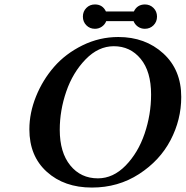

<svg xmlns="http://www.w3.org/2000/svg" viewBox="-20 -823 827 855"><path d="M486.8 -617.2Q418 -617.2 361.1 -558.6Q304.2 -500 275.1 -415.5Q246.1 -331.1 246.1 -245.1Q246.1 -144 293 -86.4Q339.8 -28.8 416 -28.8Q483.9 -28.8 539.6 -85.9Q595.2 -143.1 624 -228Q652.8 -313 652.8 -401.9Q652.8 -504.9 606.4 -561Q560.1 -617.2 486.8 -617.2ZM389.2 12.2Q266.1 12.2 188.5 -57.9Q110.8 -127.9 110.8 -247.1Q110.8 -320.3 140.4 -393.6Q169.9 -466.8 220.9 -525.4Q272 -584 347.4 -621.1Q422.9 -658.2 506.8 -658.2Q627 -658.2 707 -585.2Q787.1 -512.2 787.1 -391.1Q787.1 -290 739.5 -199Q691.9 -107.9 599.1 -47.9Q506.3 12.2 389.2 12.2ZM402.8 -803.2Q437 -803.2 451.7 -772H576.2Q590.8 -802.7 625 -803.2Q647.9 -803.2 663.6 -787.6Q679.2 -772 679.2 -749Q679.2 -726.1 663.6 -710.4Q647.9 -694.8 625 -694.8Q607.9 -694.8 594.2 -704.3Q580.6 -713.9 574.7 -729H453.1Q447.3 -713.9 433.6 -704.3Q419.9 -694.8 402.8 -694.8Q379.9 -694.8 364.5 -710.4Q349.1 -726.1 349.1 -749Q349.1 -772 364.5 -787.6Q379.9 -803.2 402.8 -803.2Z"/></svg>

Font: Linux Libertine
Style: Semibold Italic
Weight: 600
Italic angle: -11.5°
Designer: Philipp H. Poll
Foundry: Philipp H. Poll
Version: Version 5.1.2 ; ttfautohint (v0.9)